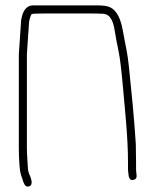

<svg xmlns="http://www.w3.org/2000/svg" viewBox="-20 -641 579 714"><path d="M80 -89V-439L88 -558C88 -564 94.6 -585.6 97.5 -588.5C99.2 -590.2 120.2 -591 160.5 -591H283.5C325.2 -591 351.7 -590.6 363.2 -589.9C392.7 -588.1 401.8 -557.4 406.9 -525.1C410.3 -503.7 414.8 -479.9 420.3 -453.8C425.8 -427.6 431.1 -385.3 436.3 -326.8C445 -228.2 456 -131.2 456 -36V-11C456 -7 457 2 459 16C462.2 25.5 466.9 29.7 473.4 28.6C495.5 24.9 486 9 486 -11V-36L485 -106C479.2 -199.2 469 -301.2 459.5 -392C453.6 -448.3 449.7 -455.2 436.4 -529.2C428.3 -574.5 412.7 -602.8 389.5 -614C379.8 -618.7 363.3 -621 340 -621H101C82.8 -619.9 70.1 -607.9 63 -585C59.7 -574.3 58 -565 58 -557L50 -439V-89C50 -69 50.7 -50.3 52 -33L54 -10C54.8 -1.1 59.2 14.4 67.2 36.6C71.9 49.9 78.9 55 88 52C107.9 45.4 92 14.9 88 4.5C85.3 -2.5 84 -8.3 84 -13L82 -43.5C80.7 -63.8 80 -79 80 -89Z"/></svg>

Font: MewTooHand
Style: Regular
Weight: 400
Designer: Mew Too, Robert Jablonski
Version: Version 0.77